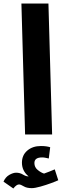

<svg xmlns="http://www.w3.org/2000/svg" viewBox="-63 -766 373 1094"><path d="M80 0 59 -746H213L234 0ZM45 285Q55 285 72 295.5Q89 306 118 306Q136 306 168 297Q200 288 229.5 277Q259 266 269 261L249 199Q234 205 220 211Q206 217 188 223Q171 218 152 202.5Q133 187 133 163Q133 131 177 131Q187 131 196 133Q205 135 215 137L223 73Q202 66 170 66Q123 66 92.5 92Q62 118 62 161Q62 208 100 239H98Q85 239 67.5 228.5Q50 218 29 218Q12 218 -10 230.5Q-32 243 -43 269L13 308Q31 285 45 285Z"/></svg>

Font: Noto Sans Arabic SemiCondensed Extra
Style: Regular
Weight: 800
Width: 4
Designer: Nadine Chahine - Monotype Design Team
Foundry: Monotype Imaging Inc.
Version: Version 1.902